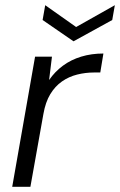

<svg xmlns="http://www.w3.org/2000/svg" viewBox="-20 -719 462 739"><path d="M27 0 115 -501H180L169 -411Q191 -443 222 -466Q253 -489 292.5 -501Q332 -513 378 -513L366 -440H342Q309 -440 277 -432Q245 -424 218.5 -405.5Q192 -387 173.5 -356.5Q155 -326 147 -280L97 0ZM422 -699 412 -642 263 -560 144 -642 154 -699 273 -615Z"/></svg>

Font: DM Sans 18pt Light
Style: Italic
Weight: 300
Italic angle: -10°
Designer: Colophon Foundry, Jonny Pinhorn
Foundry: Colophon Foundry
Version: Version 4.004;gftools[0.9.30]